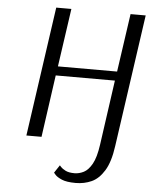

<svg xmlns="http://www.w3.org/2000/svg" viewBox="-58 -698 752 960"><g transform="rotate(5 318.0 -217.5)"><path d="M358 215Q312 215 288 204.5Q264 194 255 183.5Q246 173 246 173L272 134Q272 134 279 142Q286 150 302.5 158.5Q319 167 348 167Q371 167 394 155.5Q417 144 435.5 111Q454 78 463 14L509 -312H212L168 0H92L185 -650H261L219 -358H516L558 -650H634L539 14Q528 94 501 138Q474 182 437.5 198.5Q401 215 358 215Z"/></g></svg>

Font: Arsenal SC
Style: Italic
Weight: 400
Italic angle: -9.10001°
Designer: Andrij Shevchenko
Foundry: Stairsfor
Version: Version 2.001; ttfautohint (v1.8.4.7-5d5b)